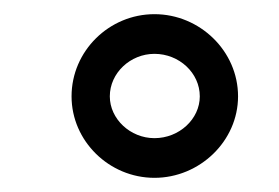

<svg xmlns="http://www.w3.org/2000/svg" viewBox="-20 -832 394 271"><path d="M198 -812C134 -812 81 -760 81 -696C81 -633 134 -581 198 -581C262 -581 316 -633 316 -696C316 -760 262 -812 198 -812ZM198 -756C233 -756 262 -729 262 -696C262 -664 233 -637 198 -637C164 -637 135 -664 135 -696C135 -729 164 -756 198 -756Z"/></svg>

Font: Montserrat_SPRD_medium Medium
Style: Regular
Weight: 400
Designer: Julieta Ulanovsky edited by Nelly Hempel
Foundry: Julieta Ulanovsky
Version: Version 4.000;PS 004.000;hotconv 1.0.88;makeotf.lib2.5.64775